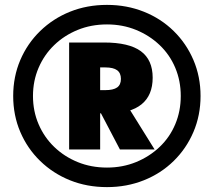

<svg xmlns="http://www.w3.org/2000/svg" viewBox="-20 -758 875 786"><path d="M418 8Q336 8 266.5 -20Q197 -48 144.5 -99Q92 -150 63 -218Q34 -286 34 -365Q34 -444 63 -512Q92 -580 144.5 -631Q197 -682 266.5 -710Q336 -738 418 -738Q499 -738 569 -710Q639 -682 691 -631Q743 -580 772 -512Q801 -444 801 -365Q801 -286 772 -218Q743 -150 691 -99Q639 -48 569 -20Q499 8 418 8ZM418 -72Q482 -72 537 -94.5Q592 -117 633.5 -156.5Q675 -196 697.5 -249.5Q720 -303 720 -365Q720 -427 697.5 -480.5Q675 -534 633.5 -573.5Q592 -613 537 -635.5Q482 -658 418 -658Q353 -658 298 -635.5Q243 -613 202 -573.5Q161 -534 138 -480.5Q115 -427 115 -365Q115 -303 138 -249.5Q161 -196 202 -156.5Q243 -117 298 -94.5Q353 -72 418 -72ZM263 -146V-584H406Q508 -584 556.5 -548.5Q605 -513 605 -440Q605 -368 559.5 -331Q514 -294 426 -294H314V-389H411Q444 -389 459.5 -400Q475 -411 475 -435Q475 -459 459.5 -470.5Q444 -482 411 -482H390V-146ZM471 -146 364 -350H486L613 -146Z"/></svg>

Font: M PLUS 1 ExtraBold
Style: Regular
Weight: 800
Designer: Coji Morishita
Foundry: UNDERFOREST DESIGN
Version: Version 1.001